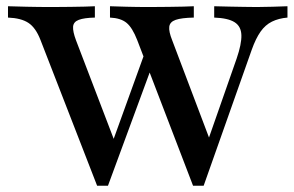

<svg xmlns="http://www.w3.org/2000/svg" viewBox="-20 -591 942 615"><path d="M598.4 4 419.4 -462.9Q404 -502.4 385.5 -517.7Q366.9 -533.1 332.3 -534.7V-571Q353.2 -570.2 385.9 -569.4Q418.5 -568.5 460.5 -568.5Q493.5 -568.5 520.2 -569Q546.8 -569.4 567.3 -569.8Q587.9 -570.2 600.8 -571V-534.7Q561.3 -533.9 542.7 -527.4Q524.2 -521 522.2 -505.6Q520.2 -490.3 531.5 -462.1L657.3 -129.8L641.1 -126.6L737.9 -403.2Q754 -450 753.2 -478.2Q752.4 -506.5 731.5 -519.8Q710.5 -533.1 666.1 -534.7V-571Q692.7 -570.2 715.7 -569.8Q738.7 -569.4 760.1 -569Q781.5 -568.5 802.4 -568.5Q829 -568.5 852.8 -569.4Q876.6 -570.2 900.8 -571V-534.7Q872.6 -532.3 851.2 -521.8Q829.8 -511.3 814.5 -489.5Q799.2 -467.7 786.3 -431.5L632.3 4ZM291.1 4 109.7 -462.9Q94.4 -502.4 71 -517.7Q47.6 -533.1 5.6 -534.7V-571Q29 -570.2 65.7 -569.4Q102.4 -568.5 149.2 -568.5Q180.6 -568.5 206.5 -569Q232.3 -569.4 252 -569.8Q271.8 -570.2 283.9 -571V-534.7Q249.2 -533.9 232.3 -527.4Q215.3 -521 214.1 -505.6Q212.9 -490.3 223.4 -462.1L354.8 -118.5L331.5 -111.3L454.8 -452.4L475.8 -403.2L325.8 4Z"/></svg>

Font: Playfair 9pt SemiBold
Style: Regular
Weight: 600
Designer: Claus Eggers Sørensen
Foundry: Claus Eggers Sørensen
Version: Version 2.001;gftools[0.9.30]